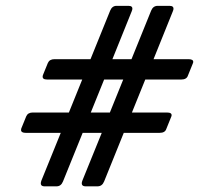

<svg xmlns="http://www.w3.org/2000/svg" viewBox="-20 -639 692 668"><path d="M124 -10.7 191.4 -176.8H69.3Q53.7 -176.8 53.2 -186.5Q53.2 -188 53.7 -190.4L54.2 -192.4L71.3 -234.4Q77.1 -247.6 94.2 -247.6H219.7L266.1 -362.3H144Q125.5 -362.3 128.9 -376L129.4 -377.9L146.5 -419.9Q152.3 -433.1 169.4 -433.1H294.9L363.3 -602.1Q370.1 -618.7 385.7 -618.7H427.2Q443.4 -618.7 439.9 -604.5Q439.5 -602.1 438 -599.1L371.1 -433.1H437.5L505.9 -602.1Q512.7 -618.7 528.8 -618.7H569.8Q586.4 -618.7 583 -604.5Q582.5 -602.1 581.1 -599.1L514.2 -433.1H635.7Q652.3 -433.1 652.3 -423.8Q652.3 -422.4 651.9 -420.9Q651.4 -418.9 650.4 -417L633.8 -376Q629.4 -362.3 610.4 -362.3H485.4L439 -247.6H560.5Q579.6 -247.6 576.7 -235.4Q576.2 -233.4 575.2 -231.4L558.6 -190.4Q554.2 -176.8 535.6 -176.8H410.6L342.3 -7.8Q335.4 9.3 319.3 9.3H278.3Q261.7 9.3 265.1 -5.9Q265.6 -8.3 266.6 -10.7L334 -176.8H267.6L199.2 -7.8Q192.4 9.3 176.8 9.3H135.3Q119.1 9.3 122.6 -5.9Q123 -7.8 124 -10.7ZM342.3 -362.3 295.9 -247.6H362.3L408.7 -362.3Z"/></svg>

Font: Caudex
Style: Bold
Weight: 700
Italic angle: -13°
Version: Version 1.04